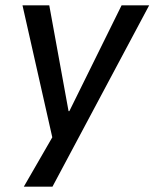

<svg xmlns="http://www.w3.org/2000/svg" viewBox="-20 -517 577 717"><path d="M69 180 185 -21 183 30 64 -497H164L236 -102H239L434 -497H537L176 180Z"/></svg>

Font: Nunito Sans 7pt SemiCondensed Medium
Style: Italic
Weight: 500
Width: 4
Italic angle: -9°
Designer: Vernon Adams
Foundry: Vernon Adams
Version: Version 3.101;gftools[0.9.27]